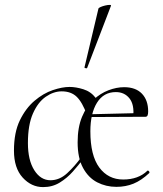

<svg xmlns="http://www.w3.org/2000/svg" viewBox="-20 -751 665 784"><path d="M297 -170 332 -299Q332 -287 336.5 -273.5Q341 -260 345 -245.5Q349 -231 349 -215Q349 -116 385.5 -67Q422 -18 483 -18Q545 -18 582 -54Q585 -56 588.5 -51.5Q592 -47 589 -44Q557 -14 525 -1Q493 12 455 12Q413 12 377 -6.5Q341 -25 319 -65.5Q297 -106 297 -170ZM330 -273 329 -284 536 -289V-274ZM297 -170Q297 -231 315 -274Q333 -317 361.5 -343.5Q390 -370 423 -382.5Q456 -395 487 -395Q534 -395 559.5 -368.5Q585 -342 585 -296Q585 -285 582.5 -279.5Q580 -274 573 -274H524Q529 -324 508.5 -349.5Q488 -375 453 -375Q403 -375 376 -331.5Q349 -288 349 -215ZM156 13Q108 13 72.5 -26Q37 -65 37 -136Q37 -210 61 -259.5Q85 -309 121 -339.5Q157 -370 195.5 -383Q234 -396 264 -396Q290 -396 320.5 -386.5Q351 -377 371 -351L335 -282Q316 -334 293 -356Q270 -378 232 -378Q199 -378 167 -356Q135 -334 114.5 -287.5Q94 -241 94 -167Q94 -97 120 -56Q146 -15 186 -15Q223 -15 254 -43.5Q285 -72 311 -108L319 -101Q301 -77 277.5 -50.5Q254 -24 224 -5.5Q194 13 156 13ZM336 -474Q335 -471 329.5 -472.5Q324 -474 325 -476L382 -716Q383 -719 391 -722.5Q399 -726 409.5 -728.5Q420 -731 427.5 -731Q435 -731 433 -727Z"/></svg>

Font: Cormorant Infant Light
Style: Regular
Weight: 300
Designer: Christian Thalmann (Catharsis Fonts)
Foundry: Catharsis Fonts
Version: Version 4.001